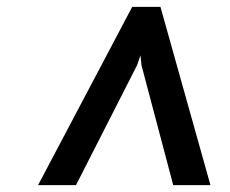

<svg xmlns="http://www.w3.org/2000/svg" viewBox="-20 -747 668 557"><path d="M90.5 -210 363.5 -727H445.5L590.5 -210H482.5L390.5 -557.5L387.5 -586.5L377.5 -557.5L200.5 -210Z"/></svg>

Font: Expletus Sans SemiBold
Style: Italic
Weight: 600
Italic angle: -7°
Version: Version 7.500